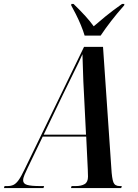

<svg xmlns="http://www.w3.org/2000/svg" viewBox="-77 -951 696 971"><path d="M-57 0 -54 -10H-39Q-22 -10 -9 -16Q4 -22 17 -40Q30 -58 48 -96L348 -714H444L486 -101Q489 -48 496.5 -29Q504 -10 528 -10H539L536 0H282L285 -10H306Q334 -10 351 -20Q368 -30 368 -58Q368 -66 367.5 -75Q367 -84 367 -94L359 -260H139L63 -102Q54 -83 47 -67Q40 -51 40 -39Q40 -22 60 -16Q80 -10 126 -10H146L143 0ZM240 -470 144 -270H358L348 -471Q346 -501 344.5 -539.5Q343 -578 342 -615Q341 -652 340 -677Q324 -640 299.5 -591.5Q275 -543 240 -470ZM351 -771Q344 -795 332 -824Q320 -853 306.5 -879.5Q293 -906 283 -924L284 -931H295Q332 -895 355.5 -869Q379 -843 397 -818Q422 -840 457 -868.5Q492 -897 540 -931H552L551 -924Q514 -882 485 -844.5Q456 -807 432 -771Z"/></svg>

Font: Noto Serif Display ExtraCondensed SemiBold
Style: Italic
Weight: 600
Width: 2
Italic angle: -12°
Designer: Monotype Design Team
Foundry: Monotype Imaging Inc.
Version: Version 2.009